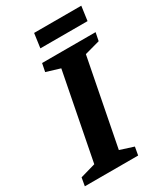

<svg xmlns="http://www.w3.org/2000/svg" viewBox="-205 -839 796 920"><g transform="rotate(-30 193.0 -379.0)"><path d="M-16 0 -8 -45 76 -69 169 -546 93 -569 102 -614H398L389 -569L305 -546L212 -69L287 -45L279 0ZM130 -679 141 -758H402L391 -679Z"/></g></svg>

Font: Manuale
Style: Italic
Weight: 400
Italic angle: -11°
Designer: Eduardo Tunni / Pablo Cosgaya
Foundry: Eduardo Tunni / Pablo Cosgaya
Version: Version 1.002